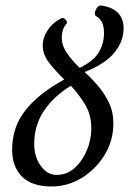

<svg xmlns="http://www.w3.org/2000/svg" viewBox="-20 -668 468 696"><path d="M167 8Q96 8 60 -27.5Q24 -63 24 -126Q24 -207 72 -268Q120 -329 213 -380Q184 -408 159.5 -438.5Q135 -469 135 -503Q135 -532 153.5 -559.5Q172 -587 203 -602Q210 -605 218 -596.5Q226 -588 221 -582Q204 -563 204 -532Q204 -502 223 -475Q242 -448 269 -422Q320 -447 338.5 -479Q357 -511 357 -547Q357 -573 349.5 -587.5Q342 -602 329 -609Q322 -613 324 -623Q326 -633 332.5 -641Q339 -649 347 -648Q428 -636 428 -565Q428 -518 394.5 -477Q361 -436 287 -407Q309 -387 333 -359.5Q357 -332 374 -297.5Q391 -263 391 -222Q391 -158 359 -106Q327 -54 276 -23Q225 8 167 8ZM104 -146Q104 -100 127.5 -67Q151 -34 185 -34Q223 -34 251 -59.5Q279 -85 295 -123.5Q311 -162 311 -202Q311 -254 286.5 -292.5Q262 -331 237 -357Q177 -321 140.5 -268Q104 -215 104 -146Z"/></svg>

Font: Junicode Two Beta Condensed Medium
Style: Italic
Weight: 500
Width: 3
Italic angle: -9°
Version: Version 1.053; ttfautohint (v1.8.4)